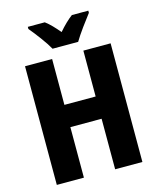

<svg xmlns="http://www.w3.org/2000/svg" viewBox="-134 -1024 917 1116"><g transform="rotate(-15 324.5 -465.5)"><path d="M582 0H418V-304H230V0H67V-714H230V-438H418V-714H582ZM506 -931H407Q367 -901 324 -851Q302 -877 283 -896.5Q264 -916 244 -931H142V-918Q166 -890 198.5 -846Q231 -802 248 -771H402Q421 -803 452.5 -846.5Q484 -890 506 -918Z"/></g></svg>

Font: Noto Sans Display SemiCondensed Extra
Style: Regular
Weight: 800
Width: 4
Designer: Monotype Design Team
Foundry: Monotype Imaging Inc.
Version: Version 1.900